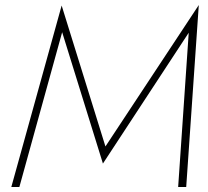

<svg xmlns="http://www.w3.org/2000/svg" viewBox="-20 -743 826 763"><path d="M227 -615 389 -93 730 -613 688 0H720L770 -723L399 -161L225 -721L25 0H57Z"/></svg>

Font: Jost ExtraLight
Style: Italic
Weight: 250
Italic angle: -5°
Version: Version 3.710